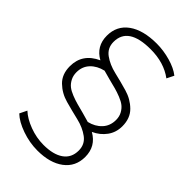

<svg xmlns="http://www.w3.org/2000/svg" viewBox="-243 -784 969 969"><g transform="rotate(45 241.0 -300.0)"><path d="M444 -286Q444 -242 419.5 -208.5Q395 -175 355 -157Q421 -120 421 -44Q421 25 368.5 64.5Q316 104 227 104Q171 104 115.5 84.5Q60 65 30 36L49 -3Q79 25 128.5 43.5Q178 62 229 62Q298 62 336.5 35Q375 8 375 -44Q375 -88 340.5 -113.5Q306 -139 257 -150.5Q208 -162 159.5 -175.5Q111 -189 76.5 -222.5Q42 -256 42 -313Q42 -403 130 -443Q65 -479 65 -554Q65 -625 120 -664.5Q175 -704 272 -704Q320 -704 369.5 -690Q419 -676 449 -652L430 -614Q366 -662 270 -662Q111 -662 111 -556Q111 -512 145.5 -487Q180 -462 229 -450.5Q278 -439 326.5 -425Q375 -411 409.5 -377Q444 -343 444 -286ZM305 -178Q347 -188 373 -216Q399 -244 399 -286Q399 -310 389 -328.5Q379 -347 364.5 -358.5Q350 -370 326 -379.5Q302 -389 281.5 -394.5Q261 -400 231 -407.5Q201 -415 182 -421Q139 -411 113 -383.5Q87 -356 87 -315Q87 -291 97 -272Q107 -253 121.5 -241.5Q136 -230 160 -220.5Q184 -211 204.5 -205.5Q225 -200 255.5 -192Q286 -184 305 -178Z"/></g></svg>

Font: mBank Light
Style: Regular
Weight: 300
Designer: Julieta Ulanovsky
Foundry: Julieta Ulanovsky
Version: Version 7.200;PS 007.200;hotconv 1.0.88;makeotf.lib2.5.64775